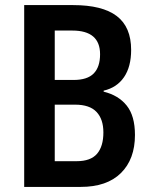

<svg xmlns="http://www.w3.org/2000/svg" viewBox="-20 -734 591 754"><path d="M75 0V-714H267Q382 -714 438.5 -671Q495 -628 495 -538Q495 -472 467 -431Q439 -390 387 -378V-374Q445 -360 477.5 -319.5Q510 -279 510 -204Q510 -109 455 -54.5Q400 0 297 0ZM195 -420H269Q323 -420 348 -445.5Q373 -471 373 -521Q373 -614 264 -614H195ZM195 -101H281Q336 -101 361 -130Q386 -159 386 -214Q386 -266 359 -294.5Q332 -323 275 -323H195Z"/></svg>

Font: Noto Sans Condensed SemiBold
Style: Regular
Weight: 600
Width: 3
Designer: Monotype Design Team
Foundry: Monotype Imaging Inc.
Version: Version 2.013; ttfautohint (v1.8.4.7-5d5b)